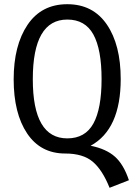

<svg xmlns="http://www.w3.org/2000/svg" viewBox="-20 -720 640 913"><path d="M554 -344Q554 -105 411 -27Q485 -12 526.5 25Q568 62 593 137L501 173Q467 88 421 49Q375 10 290 10Q173 10 109 -85.5Q45 -181 45 -343Q45 -504 111 -602Q177 -700 300 -700Q422 -700 488 -603.5Q554 -507 554 -344ZM300 -627Q136 -627 136 -343Q136 -62 300 -62Q385 -62 424 -132.5Q463 -203 463 -344Q463 -485 424 -556Q385 -627 300 -627Z"/></svg>

Font: Fira Mono
Style: Regular
Weight: 400
Designer: Carrois Corporate & Edenspiekermann AG
Foundry: Carrois Corporate GbR & Edenspiekermann AG
Version: Version 3.206;PS 003.206;hotconv 1.0.70;makeotf.lib2.5.58329